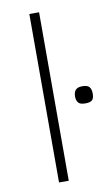

<svg xmlns="http://www.w3.org/2000/svg" viewBox="-84 -772 478 816"><g transform="rotate(-10 155.0 -363.5)"><path d="M103 0V-727.1H145V0ZM309.6 -347.7Q309.6 -327.1 301.3 -319.3Q293 -311.5 271.5 -311.5Q248.5 -311.5 241 -321.8Q233.4 -332 233.4 -347.7Q233.4 -365.7 241.9 -375.7Q250.5 -385.7 271.5 -385.7Q293.5 -385.7 301.5 -376Q309.6 -366.2 309.6 -347.7Z"/></g></svg>

Font: Clear Sans Thin
Style: Regular
Weight: 250
Foundry: Intel Corporation
Version: Version 1.00